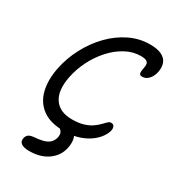

<svg xmlns="http://www.w3.org/2000/svg" viewBox="-219 -830 1056 1171"><g transform="rotate(30 309.0 -245.0)"><path d="M297.4 10Q199.2 10 143.8 -31.4Q88.4 -72.8 71.7 -143.5Q55 -214.2 72.4 -300.8Q88.4 -381.4 127.4 -455.4Q166.4 -529.4 222 -586.9Q277.6 -644.4 345.8 -677.7Q414 -711 489 -711Q540.2 -711 570.5 -696.1Q600.8 -681.2 611.4 -654.1Q622 -627 614.6 -590.2Q611.2 -571.4 601.4 -554.3Q591.6 -537.2 576.9 -526.5Q562.2 -515.8 543.8 -515.8Q529 -515.8 525 -523.7Q521 -531.6 522.6 -544.3Q524.2 -557 527 -572Q529.8 -585 528 -596.4Q526.2 -607.8 514.5 -614.7Q502.8 -621.6 475.4 -621.6Q420.4 -621.6 369 -593.8Q317.6 -566 275.1 -519.2Q232.6 -472.4 202.8 -413.4Q173 -354.4 160.2 -291.2Q139.8 -187.4 178.1 -131.9Q216.4 -76.4 301.4 -76.4Q350 -76.4 383 -86.7Q416 -97 437.7 -112.2Q459.4 -127.4 474.1 -142.6Q488.8 -157.8 499.4 -168.1Q510 -178.4 521 -178.4Q537 -178.4 543 -167Q549 -155.6 545.2 -137.4Q540.8 -116.8 523.4 -91.2Q506 -65.6 475 -42.6Q444 -19.6 399.7 -4.8Q355.4 10 297.4 10ZM172.8 221.2Q134.8 221.2 117 208.3Q99.2 195.4 104.2 171.6Q107.8 153.2 120.1 143.9Q132.4 134.6 162.2 132.4Q224.8 127.6 251.2 110Q277.6 92.4 284.2 60.8Q288 39.4 282.9 28.3Q277.8 17.2 269.7 11.1Q261.6 5 255.7 -0.9Q249.8 -6.8 251.8 -17Q252.8 -28 263.6 -35.3Q274.4 -42.6 293.2 -42.6Q336.8 -42.6 358.8 -7.3Q380.8 28 369.4 84.4Q357.2 145.6 305.1 183.4Q253 221.2 172.8 221.2Z"/></g></svg>

Font: Shantell Sans Light
Style: Italic
Weight: 300
Italic angle: -11°
Designer: Stephen Nixon, Anya Danilova, Shantell Martin
Foundry: Arrow Type
Version: Version 1.008;[ac192a2d6]